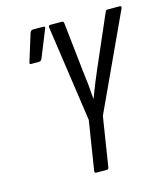

<svg xmlns="http://www.w3.org/2000/svg" viewBox="-101 -734 707 813"><g transform="rotate(-15 253.0 -327.5)"><path d="M221 0Q213 0 214 -9L248 -224L187 -646Q186 -655 195 -655H245Q253 -655 254 -646L278 -426Q286 -368 290 -306H291Q302 -336 314 -365.5Q326 -395 339 -425L435 -646Q438 -655 445 -655H498Q508 -655 505 -646L310 -225L276 -9Q275 0 267 0ZM74 -516Q64 -516 69 -527L106 -646Q110 -655 120 -655H164Q175 -655 169 -644L121 -525Q117 -516 107 -516Z"/></g></svg>

Font: Sofia Sans Extra Condensed
Style: Italic
Weight: 400
Italic angle: -9°
Designer: Botio Nikoltchev, Ani Petrova
Foundry: lettersoup
Version: Version 4.101; ttfautohint (v1.8.4.7-5d5b)